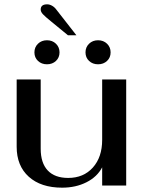

<svg xmlns="http://www.w3.org/2000/svg" viewBox="-20 -857 671 887"><path d="M57 -179V-490H168V-170Q168 -104 200.5 -69.5Q233 -35 295 -35Q366 -35 409 -83Q452 -131 452 -211V-490H563V0H452V-84Q429 -40 379.5 -15Q330 10 267 10Q169 10 113 -40.5Q57 -91 57 -179ZM216 -758Q190 -779 179 -790.5Q168 -802 168 -813Q168 -837 198 -837Q209 -837 220.5 -830.5Q232 -824 240 -813L333 -694H294ZM139 -615Q139 -639 155.5 -655Q172 -671 197 -671Q222 -671 238.5 -655Q255 -639 255 -615Q255 -591 238.5 -575.5Q222 -560 197 -560Q172 -560 155.5 -575.5Q139 -591 139 -615ZM375 -615Q375 -639 391.5 -655Q408 -671 433 -671Q458 -671 474.5 -655Q491 -639 491 -615Q491 -591 474.5 -575.5Q458 -560 433 -560Q408 -560 391.5 -575.5Q375 -591 375 -615Z"/></svg>

Font: Fahkwang Medium
Style: Regular
Weight: 500
Version: Version 1.000; ttfautohint (v1.6)